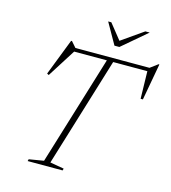

<svg xmlns="http://www.w3.org/2000/svg" viewBox="-124 -958 943 1058"><g transform="rotate(15 348.0 -429.0)"><path d="M334.5 -11 331.5 0H132L135 -11L219 -25L410 -649H223.5L121.5 -488L111 -493.5L192 -702H197L225 -670H647.5L690.5 -702H695.5L657.5 -492.5H644.5L641 -649H446L255 -25ZM598.5 -858 457.5 -738H429.5L361.5 -858H379.5L449 -771L573.5 -858Z"/></g></svg>

Font: Newsreader 16pt ExtraLight
Style: Italic
Weight: 275
Italic angle: -17°
Designer: Hugues Gentile
Foundry: Production Type
Version: Version 1.003; ttfautohint (v1.8.3)